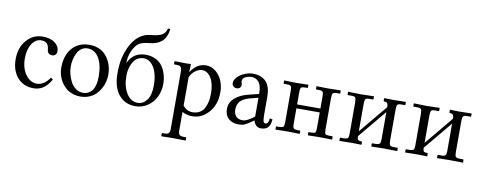

<svg xmlns="http://www.w3.org/2000/svg" viewBox="-73 -1065 4184 1660"><g transform="rotate(10 2019.0 -234.5)"><path d="M383.8 -90.8Q352.1 -35.6 315.4 -11.7Q278.8 12.2 232.4 12.2Q143.1 12.2 89.8 -49.1Q36.6 -110.4 36.6 -208.5Q36.6 -312 93.8 -377Q150.9 -441.9 233.9 -441.9Q302.2 -441.9 341.6 -411.9Q380.9 -381.8 380.9 -339.8Q380.9 -318.8 369.9 -307.6Q358.9 -296.4 342.3 -296.4Q324.7 -296.4 312.3 -305.2Q299.8 -314 297.9 -331.5Q296.4 -347.7 293.7 -358.2Q291 -368.7 284.2 -381.6Q277.3 -394.5 263.4 -401.1Q249.5 -407.7 228.5 -407.7Q178.7 -407.7 146.2 -358.6Q113.8 -309.6 113.8 -230Q113.8 -144 154.5 -87.9Q195.3 -31.7 254.4 -31.7Q315.4 -31.7 366.2 -105Z M437.5 -205.1Q437.5 -273.9 461.2 -327.1Q484.9 -380.4 532.2 -411.1Q579.6 -441.9 644 -441.9Q687 -441.9 722.2 -428.2Q757.3 -414.6 780.5 -391.8Q803.7 -369.1 819.6 -339.1Q835.4 -309.1 842.3 -277.8Q849.1 -246.6 849.1 -214.4Q849.1 -183.6 841.3 -152.3Q833.5 -121.1 816.9 -91.3Q800.3 -61.5 776.6 -38.6Q752.9 -15.6 718.3 -1.7Q683.6 12.2 642.6 12.2Q603.5 12.2 569.8 -0.5Q536.1 -13.2 512.2 -34.7Q488.3 -56.2 471.2 -84.2Q454.1 -112.3 445.8 -143.1Q437.5 -173.8 437.5 -205.1ZM633.8 -408.7Q605 -408.7 582 -392.8Q559.1 -377 545.2 -350.8Q531.2 -324.7 523.9 -293.2Q516.6 -261.7 516.6 -228Q516.6 -197.8 525.4 -163.6Q534.2 -129.4 550.5 -97.4Q566.9 -65.4 595.5 -44.4Q624 -23.4 659.2 -23.4Q674.3 -23.4 688.2 -27.1Q702.1 -30.8 717.5 -41.5Q732.9 -52.2 744.1 -69.1Q755.4 -85.9 762.7 -115.2Q770 -144.5 770 -182.1Q770 -290 733.2 -349.4Q696.3 -408.7 633.8 -408.7Z M924.8 -238.3Q924.8 -321.8 938.5 -379.9Q952.1 -438 978 -487.3Q1042 -609.4 1153.3 -617.7Q1216.3 -622.6 1248 -641.1Q1279.8 -659.7 1287.1 -697.8H1308.6Q1298.8 -622.1 1259.5 -587.4Q1220.2 -552.7 1151.9 -546.4Q1086.9 -540.5 1058.6 -520Q1030.3 -499.5 1006.8 -449.2Q986.3 -405.8 983.9 -341.3Q991.2 -356 998.8 -368.2Q1006.3 -380.4 1019.8 -394.8Q1033.2 -409.2 1048.8 -418.9Q1064.5 -428.7 1087.6 -435.3Q1110.8 -441.9 1138.2 -441.9Q1189 -441.9 1227.5 -422.4Q1266.1 -402.8 1287.8 -369.9Q1309.6 -336.9 1320.3 -298.8Q1331.1 -260.7 1331.1 -218.3Q1331.1 -157.7 1305.9 -105.5Q1280.8 -53.2 1232.7 -20.5Q1184.6 12.2 1123.5 12.2Q1093.3 12.2 1065.2 3.9Q1037.1 -4.4 1011.2 -23.7Q985.4 -43 966.6 -71.3Q947.8 -99.6 936.3 -142.6Q924.8 -185.5 924.8 -238.3ZM1127.4 -408.7Q1098.1 -408.7 1075.4 -395.5Q1052.7 -382.3 1039.8 -362.8Q1026.9 -343.3 1018.3 -318.4Q1009.8 -293.5 1007.1 -273.2Q1004.4 -252.9 1004.4 -234.9Q1004.4 -140.6 1042.2 -80.3Q1080.1 -20 1141.6 -20Q1187 -20 1220 -63.2Q1252.9 -106.4 1252.9 -193.8Q1252.9 -253.9 1238 -302.5Q1223.1 -351.1 1194.3 -379.9Q1165.5 -408.7 1127.4 -408.7Z M1536.6 -314.5V-64.9Q1572.3 -22.5 1620.6 -22.5Q1658.7 -22.5 1685.5 -38.8Q1712.4 -55.2 1726.1 -83.5Q1739.7 -111.8 1745.6 -142.1Q1751.5 -172.4 1751.5 -208.5Q1751.5 -295.9 1720.2 -345.9Q1689 -396 1641.6 -396Q1613.8 -396 1583 -373.8Q1552.2 -351.6 1536.6 -314.5ZM1536.6 -428.7 1533.7 -361.8H1536.6Q1588.9 -441.9 1668 -441.9Q1714.8 -441.9 1752.4 -412.1Q1790 -382.3 1809.8 -335.4Q1829.6 -288.6 1829.6 -235.4Q1829.6 -116.7 1759.3 -46.4Q1700.7 12.2 1626.5 12.2Q1576.2 12.2 1536.6 -9.8V156.2Q1536.6 178.7 1546.4 189.5Q1556.2 200.2 1579.6 200.2H1598.6Q1606.9 200.2 1606.9 208.5V227.1L1605 229Q1536.6 227.1 1497.6 227.1L1394 229L1392.1 227.1V208.5Q1392.1 200.2 1399.9 200.2H1418.9Q1442.9 200.2 1452.4 189.5Q1461.9 178.7 1461.9 156.2V-357.9Q1461.9 -380.4 1452.4 -391.1Q1442.9 -401.9 1418.9 -401.9H1399.9Q1392.1 -401.9 1392.1 -410.2V-428.7L1394 -430.7Q1461.9 -428.7 1497.6 -428.7L1534.7 -430.7Z M2162.1 -245.1 2083.5 -224.6Q2051.8 -215.3 2030.5 -201.9Q2009.3 -188.5 1999.3 -172.4Q1989.3 -156.2 1985.8 -141.4Q1982.4 -126.5 1982.4 -107.4Q1982.4 -94.2 1985.8 -81.5Q1989.3 -68.8 1997.3 -56.4Q2005.4 -43.9 2021.7 -36.4Q2038.1 -28.8 2060.5 -28.8Q2081.1 -28.8 2110.1 -44.7Q2139.2 -60.5 2162.1 -80.1ZM2226.6 12.2Q2200.2 12.2 2183.3 -6.1Q2166.5 -24.4 2162.6 -46.4L2139.6 -30.3Q2102.5 -4.4 2083 3.9Q2063.5 12.2 2031.2 12.2Q1977.1 12.2 1943.6 -17.8Q1910.2 -47.9 1910.2 -102.5Q1910.2 -158.2 1953.1 -197.5Q1996.1 -236.8 2070.3 -255.4L2162.1 -278.3Q2162.1 -318.4 2153.8 -346.4Q2145.5 -374.5 2131.3 -387.7Q2117.2 -400.9 2103.8 -406.2Q2090.3 -411.6 2075.7 -411.6Q2044.4 -411.6 2019 -398.7Q1993.7 -385.7 1993.7 -364.3Q1993.7 -351.6 1997.1 -343.8Q2000.5 -337.9 2000.5 -325.7Q2000.5 -314 1990.5 -303.5Q1980.5 -293 1960.9 -293Q1943.4 -293 1932.1 -304Q1920.9 -314.9 1920.9 -332.5Q1920.9 -360.4 1947 -386.5Q1973.1 -412.6 2009.8 -427.2Q2046.4 -441.9 2078.6 -441.9Q2102.5 -441.9 2123.3 -437.7Q2144 -433.6 2165.3 -421.9Q2186.5 -410.2 2201.7 -391.6Q2216.8 -373 2226.3 -341.8Q2235.8 -310.5 2235.8 -269.5V-122.6Q2235.8 -71.8 2240 -54Q2244.1 -36.1 2260.3 -36.1Q2286.1 -36.1 2289.6 -86.4L2314 -81.1Q2309.6 -28.8 2288.3 -8.3Q2267.1 12.2 2226.6 12.2Z M2426.3 -355Q2426.3 -384.3 2418.9 -393.1Q2411.6 -401.9 2385.7 -401.9H2359.9Q2354.5 -401.9 2354.5 -406.7V-428.7L2355.5 -430.7L2459 -428.2L2566.4 -430.7L2567.9 -428.7V-407.7Q2567.9 -401.9 2562 -401.9H2541.5Q2516.1 -401.9 2508.5 -393.6Q2501 -385.3 2501 -355V-246.1H2705.6V-354Q2705.6 -383.8 2698.2 -392.8Q2690.9 -401.9 2665 -401.9H2644Q2638.7 -401.9 2638.7 -406.7V-428.7L2640.1 -430.7L2737.8 -428.7L2850.6 -430.7L2852.1 -428.7V-407.2Q2852.1 -401.9 2846.2 -401.9H2820.8Q2795.4 -401.9 2787.8 -393.1Q2780.3 -384.3 2780.3 -354V-73.7Q2780.3 -43.9 2787.4 -35.9Q2794.4 -27.8 2820.8 -27.8H2846.2Q2852.1 -27.8 2852.1 -22V-1L2851.1 1L2737.8 -1L2641.1 1L2638.7 -1V-22.5Q2638.7 -27.8 2644 -27.8H2665Q2691.9 -27.8 2698.7 -35.9Q2705.6 -43.9 2705.6 -73.7V-211.9H2501V-75.2Q2501 -45.4 2508.3 -37.1Q2515.6 -28.8 2541.5 -27.8H2562Q2567.9 -27.8 2567.9 -22.5V-1L2566.9 1L2459 -1.5L2355.5 1L2354.5 -1V-22.9Q2354.5 -27.8 2359.9 -27.8H2385.7Q2412.1 -28.8 2419.2 -37.4Q2426.3 -45.9 2426.3 -75.2Z M3027.3 -427.7 3141.6 -430.7 3143.6 -428.7V-407.7Q3143.6 -401.9 3137.7 -401.9H3107.4Q3080.6 -401.9 3073.7 -392.1Q3066.9 -382.3 3066.9 -349.6V-109.9L3272.5 -357.9Q3272.5 -369.1 3271.7 -375.2Q3271 -381.3 3267.8 -388.4Q3264.6 -395.5 3257.3 -398.7Q3250 -401.9 3238.3 -401.9Q3232.9 -401.9 3232.9 -406.7V-428.7L3234.4 -430.7Q3278.8 -428.7 3307.6 -428.7L3422.4 -430.7L3423.8 -428.7V-407.7Q3423.8 -401.9 3418 -401.9H3387.7Q3360.8 -401.9 3354 -392.3Q3347.2 -382.8 3347.2 -350.1V-77.1Q3347.2 -47.9 3354.5 -38.1Q3361.8 -28.3 3387.7 -27.8H3418Q3423.8 -27.8 3423.8 -22.5V-1L3422.4 1Q3352.5 -1 3307.6 -1L3195.8 1V-1V-22.9Q3195.8 -27.8 3201.2 -27.8H3231.9Q3258.3 -28.8 3265.4 -38.8Q3272.5 -48.8 3272.5 -77.1V-314.9L3066.9 -67.4V-65.4Q3066.9 -44.4 3073.7 -36.1Q3080.6 -27.8 3104 -27.8Q3109.9 -27.8 3109.9 -22.5V-1L3108.4 1Q3059.1 -1 3027.3 -1L2917 1L2915.5 -1V-22.9Q2915.5 -27.8 2920.9 -27.8H2951.7Q2978.5 -28.8 2985.4 -38.1Q2992.2 -47.4 2992.2 -75.2V-348.6Q2992.2 -381.8 2985.1 -391.8Q2978 -401.9 2951.7 -401.9H2921.4Q2916 -401.9 2916 -406.7V-428.7L2918.5 -430.7Z M3604.5 -427.7 3718.8 -430.7 3720.7 -428.7V-407.7Q3720.7 -401.9 3714.8 -401.9H3684.6Q3657.7 -401.9 3650.9 -392.1Q3644 -382.3 3644 -349.6V-109.9L3849.6 -357.9Q3849.6 -369.1 3848.9 -375.2Q3848.1 -381.3 3845 -388.4Q3841.8 -395.5 3834.5 -398.7Q3827.1 -401.9 3815.4 -401.9Q3810.1 -401.9 3810.1 -406.7V-428.7L3811.5 -430.7Q3856 -428.7 3884.8 -428.7L3999.5 -430.7L4001 -428.7V-407.7Q4001 -401.9 3995.1 -401.9H3964.8Q3938 -401.9 3931.2 -392.3Q3924.3 -382.8 3924.3 -350.1V-77.1Q3924.3 -47.9 3931.6 -38.1Q3939 -28.3 3964.8 -27.8H3995.1Q4001 -27.8 4001 -22.5V-1L3999.5 1Q3929.7 -1 3884.8 -1L3772.9 1V-1V-22.9Q3772.9 -27.8 3778.3 -27.8H3809.1Q3835.4 -28.8 3842.5 -38.8Q3849.6 -48.8 3849.6 -77.1V-314.9L3644 -67.4V-65.4Q3644 -44.4 3650.9 -36.1Q3657.7 -27.8 3681.2 -27.8Q3687 -27.8 3687 -22.5V-1L3685.5 1Q3636.2 -1 3604.5 -1L3494.1 1L3492.7 -1V-22.9Q3492.7 -27.8 3498 -27.8H3528.8Q3555.7 -28.8 3562.5 -38.1Q3569.3 -47.4 3569.3 -75.2V-348.6Q3569.3 -381.8 3562.3 -391.8Q3555.2 -401.9 3528.8 -401.9H3498.5Q3493.2 -401.9 3493.2 -406.7V-428.7L3495.6 -430.7Z"/></g></svg>

Font: Libertinage
Style: f
Weight: 400
Designer: OSP
Foundry: OSP
Version: Version 1.0; 2008; OFL relea